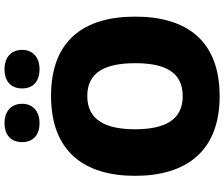

<svg xmlns="http://www.w3.org/2000/svg" viewBox="-90 -878 978 837"><g transform="rotate(-90 398.5 -459.0)"><path d="M198 -851C198 -799 234 -775 281 -775C326 -775 365 -799 365 -851C365 -904 326 -928 281 -928C234 -928 198 -904 198 -851ZM432 -851C432 -799 468 -775 516 -775C561 -775 600 -799 600 -851C600 -904 561 -928 516 -928C468 -928 432 -904 432 -851ZM745 -358C745 -580 643 -725 399 -725C158 -725 51 -581 51 -359C51 -136 158 10 398 10C643 10 745 -137 745 -358ZM254 -358C254 -487 294 -567 399 -567C504 -567 542 -487 542 -358C542 -229 504 -151 398 -151C295 -151 254 -229 254 -358Z"/></g></svg>

Font: Noto Sans Thai Looped Black
Style: Regular
Weight: 900
Designer: Sasikarn Vongin, Ben Mitchell
Foundry: The Fontpad Ltd
Version: Version 1.001